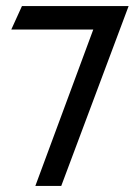

<svg xmlns="http://www.w3.org/2000/svg" viewBox="-20 -600 460 630"><path d="M17 -503H286L96 10H181L402 -580H52Z"/></svg>

Font: Charger Pro
Style: BdNar
Weight: 700
Designer: Jasper
Foundry: Cannot Into Space Fonts
Version: Version 1.09